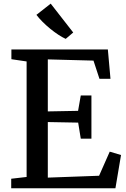

<svg xmlns="http://www.w3.org/2000/svg" viewBox="-20 -1008 677 1028"><path d="M122.5 -60.5V-679L41 -691V-743H557.5L571.5 -586H512.5L480.5 -683.5L236 -690V-411.5L398 -414.5L412.5 -497H469.5V-265.5H412.5L398.5 -351.5L236 -354.5V-57L510.5 -67L567.5 -196L628 -178L598 0H40V-51ZM331.5 -800Q314 -808 292.2 -822.2Q270.5 -836.5 248.8 -854.2Q227 -872 207.8 -891.2Q188.5 -910.5 175 -928.5L251.5 -988.5L372 -834L332 -800Z"/></svg>

Font: Merriweather Light 18pt Medium
Style: Regular
Weight: 500
Version: Version 2.100